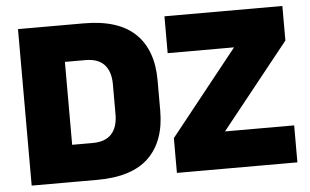

<svg xmlns="http://www.w3.org/2000/svg" viewBox="-47 -710 1259 781"><g transform="rotate(-5 582.0 -319.5)"><path d="M179.5 0V-151H314Q366 -151 391.5 -179Q417 -207 417 -259V-382Q417 -434 391.5 -461.8Q366 -489.5 314 -489.5H179.5V-639H320.5Q461 -639 530.2 -572.8Q599.5 -506.5 599.5 -382V-258.5Q599.5 -133.5 530.5 -66.8Q461.5 0 320.5 0ZM52 0V-639H230.5V0ZM1137 -151V0H645V-142L921 -488.5H650V-639H1131.5V-498L854.5 -151Z"/></g></svg>

Font: Anek Latin Medium ExtraBold
Style: Regular
Weight: 800
Version: Version 1.003